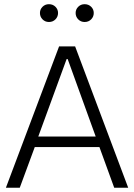

<svg xmlns="http://www.w3.org/2000/svg" viewBox="-20 -886 632 906"><path d="M144 -191.9 73.2 0H7.8L258.8 -667H334.5L585 0H519L449.2 -191.9ZM294.4 -607.4 160.6 -241.7H431.6L299.3 -607.4ZM168.5 -824.7Q168.5 -841.8 180.7 -854Q192.9 -866.2 210.9 -866.2Q229.5 -866.2 241.7 -854Q253.9 -841.8 253.9 -824.7Q253.9 -807.1 241.7 -794.7Q229.5 -782.2 210.9 -782.2Q192.9 -782.2 180.7 -794.7Q168.5 -807.1 168.5 -824.7ZM336.9 -824.7Q336.9 -841.8 349.1 -854Q361.3 -866.2 379.4 -866.2Q397.9 -866.2 410.2 -854Q422.4 -841.8 422.4 -824.7Q422.4 -807.1 410.2 -794.7Q397.9 -782.2 379.4 -782.2Q361.3 -782.2 349.1 -794.7Q336.9 -807.1 336.9 -824.7Z"/></svg>

Font: Estedad-FD Light
Style: Regular
Weight: 300
Designer: Amin Abedi
Version: Version 7.3